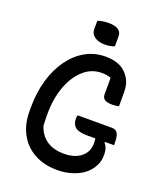

<svg xmlns="http://www.w3.org/2000/svg" viewBox="-166 -1025 982 1153"><g transform="rotate(20 325.0 -448.0)"><path d="M258 -905Q272 -910 290.5 -913Q309 -916 328 -916Q365 -916 387.5 -903Q410 -890 410 -860V-797Q383 -786 348 -786Q308 -786 283 -803.5Q258 -821 258 -851ZM341 -331H560Q587 -331 597.5 -312Q608 -293 608 -246V-237H552L549 -231Q572 -209 572 -164Q572 -123 556.5 -92.5Q541 -62 515 -39Q487 -13 439 3.5Q391 20 340 20Q252 20 189.5 -15Q127 -50 94 -112Q61 -174 61 -255V-279Q61 -375 84.5 -455.5Q108 -536 151 -595.5Q194 -655 252 -687.5Q310 -720 380 -720Q464 -720 508 -677Q532 -653 544 -625Q556 -597 556 -557V-468Q541 -462 514 -462Q482 -462 466 -472Q450 -482 450 -506Q450 -543 450.5 -566Q451 -589 450 -610Q436 -616 421.5 -618Q407 -620 391 -620Q326 -620 275.5 -575Q225 -530 196.5 -452.5Q168 -375 168 -279V-265Q168 -249 168.5 -232Q169 -215 170 -201Q189 -145 231.5 -115.5Q274 -86 342 -86Q411 -86 451 -119Q491 -152 491 -206Q491 -223 489 -237H436Q382 -237 360 -255Q338 -273 338 -309Q338 -324 341 -331Z"/></g></svg>

Font: Recursive Sn Csl St Med
Style: Regular
Weight: 500
Version: Version 1.079;hotconv 1.0.112;makeotfexe 2.5.65598; ttfautoh